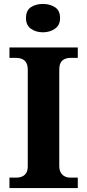

<svg xmlns="http://www.w3.org/2000/svg" viewBox="-20 -955 442 975"><path d="M28 0V-53H65Q79 -53 92 -58.5Q105 -64 113 -76.5Q121 -89 121 -110V-600Q121 -624 113 -637Q105 -650 92 -655.5Q79 -661 65 -661H28V-714H375V-661H337Q321 -661 308 -655Q295 -649 288 -636.5Q281 -624 281 -599V-112Q281 -91 289 -78Q297 -65 309.5 -59Q322 -53 337 -53H375V0ZM198 -791Q162 -791 137 -809Q112 -827 112 -863Q112 -902 137 -918.5Q162 -935 198 -935Q233 -935 259 -918.5Q285 -902 285 -863Q285 -827 259 -809Q233 -791 198 -791Z"/></svg>

Font: Noto Rashi Hebrew
Style: Bold
Weight: 700
Version: Version 1.006